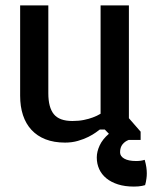

<svg xmlns="http://www.w3.org/2000/svg" viewBox="-20 -519 575 712"><path d="M54.7 -499H159.2V-172.9Q159.2 -120.6 179.7 -95.5Q200.2 -70.3 248.5 -70.3Q272 -70.3 291 -74.2Q310.1 -78.1 324.2 -83.5Q340.3 -89.4 353 -97.2V-499H458V-80.6L497.6 -35.2L501.5 -30.8V0H457Q442.9 5.4 434.1 16.6Q425.3 27.8 425.3 45.9Q425.3 60.5 440.9 69.3Q456.5 78.1 484.4 78.1Q494.1 78.1 501.2 77.1Q508.3 76.2 516.6 73.7Q521 89.4 522.7 101.3Q524.4 113.3 524.4 123.5Q524.4 133.8 523.2 142.1Q522 150.4 521 155.8Q519.5 162.6 518.1 167.5Q512.7 168.9 506.3 170.4Q494.1 172.9 476.6 172.9Q443.4 172.9 417.7 164.8Q392.1 156.7 374.5 142.3Q356.9 127.9 347.9 108.2Q338.9 88.4 338.9 64.9Q338.9 43.5 349.6 20.3Q360.4 -2.9 383.8 -22.9L368.7 -38.6H350.1Q346.2 -35.6 335.4 -27.8Q324.7 -20 307.9 -11.5Q291 -2.9 269 3.4Q247.1 9.8 221.2 9.8Q180.2 9.8 148.9 -2.4Q117.7 -14.6 96.7 -37.4Q75.7 -60.1 65.2 -92Q54.7 -124 54.7 -163.6Z"/></svg>

Font: Basic
Style: Regular
Weight: 400
Designer: Magnus Gaarde
Foundry: Magnus Gaarde
Version: Version 1.003; ttfautohint (v1.1) -l 6 -r 16 -G 0 -x 16 -D l